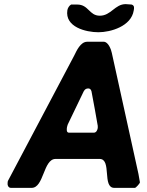

<svg xmlns="http://www.w3.org/2000/svg" viewBox="-20 -909 712 929"><path d="M17 -27C15 -15 19 0 33 0H133C193 0 189 -140 249 -140H462C522 -140 473 0 533 0H633C637 0 657 -21 657 -27C657 -29 652 -57 650 -67C631 -155 540 -565 521 -653C518 -669 504 -707 482 -707H402C369 -707 350 -662 339 -640C291 -549 66 -124 18 -33ZM304 -293C304 -296 308 -306 308 -307L385 -467C391 -478 398 -481 407 -481C419 -481 423 -470 424 -460C429 -436 449 -324 453 -300V-290C452 -282 447 -267 434 -267H314C300 -267 303 -285 304 -293ZM306 -860C293 -778 396 -753 456 -753C516 -753 615 -782 627 -858C629 -869 632 -882 617 -887C613 -887 593 -889 588 -889C536 -889 517 -833 463 -833C411 -833 409 -887 354 -887H324C314 -881 308 -870 306 -860Z"/></svg>

Font: Asimov Print
Style: CIt
Weight: 500
Designer: Google
Version: Version 2.000980: 2014